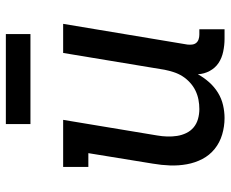

<svg xmlns="http://www.w3.org/2000/svg" viewBox="-84 -676 769 640"><g transform="rotate(-90 300.0 -356.5)"><path d="M226 8Q198 8 171 0Q144 -8 123 -25Q102 -42 89.5 -66Q77 -90 72 -117.5Q67 -145 68 -173.5Q69 -202 74 -231L109 -446H63V-530H220L168 -217Q165 -200 164.5 -183Q164 -166 166.5 -150Q169 -134 176 -119.5Q183 -105 195 -95Q207 -85 223 -80.5Q239 -76 256 -76Q272 -76 287.5 -79Q303 -82 317.5 -89Q332 -96 344.5 -107.5Q357 -119 365.5 -132.5Q374 -146 379 -161.5Q384 -177 387 -192L443 -530H540L471 -116Q470 -108 471 -100Q472 -92 476.5 -86.5Q481 -81 488.5 -78.5Q496 -76 504 -76H522V8H490Q469 8 447.5 3.5Q426 -1 409.5 -12Q393 -23 383 -41.5Q373 -60 372 -81Q361 -61 345.5 -43.5Q330 -26 310.5 -14Q291 -2 269 3Q247 8 226 8ZM506 -639H206V-721H506Z"/></g></svg>

Font: Iosevka Slab Medium Extended
Style: Italic
Weight: 500
Width: 7
Italic angle: -9°
Monospace: yes
Designer: Belleve Invis
Foundry: Belleve Invis
Version: Version 11.1.0; ttfautohint (v1.8.3)